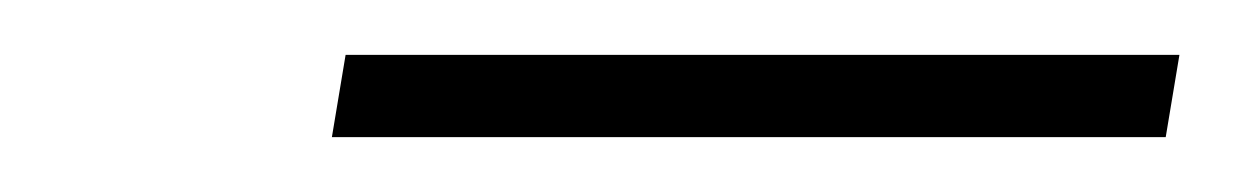

<svg xmlns="http://www.w3.org/2000/svg" viewBox="-20 -560 450 70"><path d="M106 -540H410L405 -510H101Z"/></svg>

Font: Srisakdi
Style: Regular
Weight: 400
Designer: Cadson Demak Co.,Ltd.
Foundry: Cadson Demak Co.,Ltd.
Version: Version 1.000